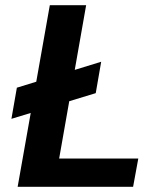

<svg xmlns="http://www.w3.org/2000/svg" viewBox="-20 -720 600 740"><path d="M24 -262 45 -382 370 -482 349 -361ZM48 0 172 -700H312L208 -109H513L493 0Z"/></svg>

Font: DM Sans 36pt ExtraBold
Style: Italic
Weight: 800
Italic angle: -10°
Designer: Colophon Foundry, Jonny Pinhorn
Foundry: Colophon Foundry
Version: Version 4.004;gftools[0.9.30]